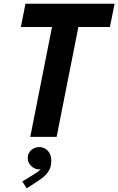

<svg xmlns="http://www.w3.org/2000/svg" viewBox="-20 -740 640 1038"><path d="M261.2 -594.2H92.8L117.7 -719.7H599.6L574.2 -594.2H403.8L286.1 0H143.6ZM100.6 241.2 158.2 205.6Q167.5 200.2 179.7 192.1Q191.9 184.1 199.7 174.8Q193.8 175.8 190.9 175.8Q176.3 175.8 162.1 167.5Q147.9 159.2 138.9 145Q129.9 130.9 129.9 113.8Q129.9 98.1 138.2 84.5Q146.5 70.8 160.9 63Q175.3 55.2 191.9 55.2Q209 55.2 224.1 63.7Q239.3 72.3 248.3 88.9Q257.3 105.5 257.3 128.9Q257.3 166.5 238.8 191.4Q220.2 216.3 187 237.3L124.5 278.3Z"/></svg>

Font: Reddit Sans Chocolate
Style: Bold Italic
Weight: 700
Italic angle: -11.25°
Designer: Stephen Hutchings
Version: Version 1.013